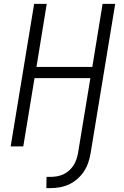

<svg xmlns="http://www.w3.org/2000/svg" viewBox="-20 -755 640 990"><path d="M219 215 220 157H241Q258 157 274.5 154Q291 151 306.5 144Q322 137 335.5 125Q349 113 358.5 98.5Q368 84 373.5 68Q379 52 382 36L446 -352H158L100 0H35L156 -735H221L168 -410H456L509 -735H574L447 36Q443 60 435 83.5Q427 107 413 128.5Q399 150 379 167.5Q359 185 336.5 195.5Q314 206 289.5 210.5Q265 215 241 215Z"/></svg>

Font: Iosevka Light Extended Oblique
Style: Regular
Weight: 300
Width: 7
Italic angle: -9°
Monospace: yes
Designer: Belleve Invis
Foundry: Belleve Invis
Version: Version 32.5.0; ttfautohint (v1.8.4)